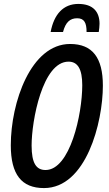

<svg xmlns="http://www.w3.org/2000/svg" viewBox="-20 -948 555 978"><path d="M238 -785H301C314 -835 337 -855 373 -855C409 -855 421 -832 421 -785H483C485 -799 487 -813 487 -827C487 -887 455 -928 379 -928C303 -928 255 -876 238 -785ZM204 10C419 10 504 -324 504 -512C504 -654 451 -724 337 -724C137 -724 35 -426 35 -208C35 -59 90 10 204 10ZM212 -82C165 -82 141 -116 141 -207C141 -332 196 -634 329 -634C376 -634 399 -596 399 -514C399 -366 337 -82 212 -82Z"/></svg>

Font: Noto Sans UI Condensed Medium
Style: Italic
Weight: 500
Width: 3
Italic angle: -12°
Designer: Monotype Design Team
Foundry: Monotype Imaging Inc.
Version: Version 1.901